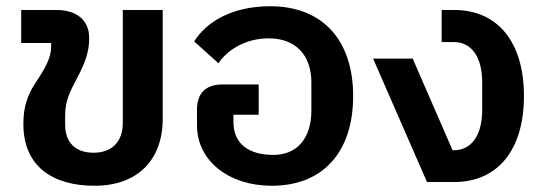

<svg xmlns="http://www.w3.org/2000/svg" viewBox="-20 -584 1747 616"><path d="M283 12C421 12 502 -70 502 -203V-552H374V-190C374 -129 339 -94 280 -94C224 -94 189 -125 189 -184V-213C189 -260 204 -289 225 -329C253 -381 266 -418 266 -459V-464C266 -517 228 -552 161 -552H48V-446H144V-433C144 -398 123 -363 103 -332C80 -298 55 -260 55 -186C55 -52 147 12 283 12Z M852 12C1017 12 1113 -97 1113 -276C1113 -456 1014 -564 847 -564C725 -564 642 -514 603 -451L681 -381C707 -421 765 -461 842 -461C928 -461 979 -408 979 -319V-230C979 -141 934 -87 857 -87C778 -87 729 -123 729 -192V-216H810V-313H694C637 -313 612 -282 612 -232V-182C612 -68 714 12 852 12Z M1350 0H1437C1577 0 1661 -103 1661 -276C1661 -449 1577 -552 1437 -552H1397V-449H1436C1493 -449 1527 -401 1527 -320V-231C1527 -150 1493 -102 1436 -102H1432L1304 -396H1177Z"/></svg>

Font: IBM Plex Thai SemiBold
Style: Regular
Weight: 600
Designer: Mike Abbink, Paul van der Laan, Pieter van Rosmalen, Ben Mitchell, Mark Frömberg
Foundry: Bold Monday
Version: Version 1.0